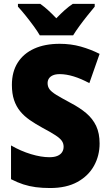

<svg xmlns="http://www.w3.org/2000/svg" viewBox="-20 -947 556 977"><path d="M486.8 -216.8Q486.8 -154.8 458.3 -103.3Q429.7 -51.8 373.8 -21Q317.9 9.8 234.9 9.8Q194.8 9.8 161.9 5.4Q128.9 1 98.6 -8.8Q68.4 -18.6 36.1 -35.2V-207Q85.9 -178.2 137.7 -162.6Q189.5 -147 231.4 -147Q256.3 -147 272.2 -153.8Q288.1 -160.6 295.9 -172.6Q303.7 -184.6 303.7 -200.2Q303.7 -217.3 294.4 -230.5Q285.2 -243.7 261.7 -259Q238.3 -274.4 195.8 -296.9Q160.2 -316.4 131.6 -336.2Q103 -356 82.8 -380.6Q62.5 -405.3 51.5 -438Q40.5 -470.7 40.5 -515.1Q40.5 -581.5 70.1 -628.2Q99.6 -674.8 154.1 -699.5Q208.5 -724.1 283.7 -724.1Q340.8 -724.1 391.1 -710Q441.4 -695.8 486.8 -672.9L434.6 -523.9Q393.1 -546.4 355 -558.1Q316.9 -569.8 284.2 -569.8Q262.7 -569.8 249 -563.7Q235.4 -557.6 228.8 -547.4Q222.2 -537.1 222.2 -523.9Q222.2 -506.3 231.9 -492.9Q241.7 -479.5 266.8 -464.1Q292 -448.7 338.4 -423.8Q386.2 -398.9 419.2 -370.8Q452.1 -342.8 469.5 -305.7Q486.8 -268.6 486.8 -216.8ZM182.6 -767.1Q170.9 -787.6 150.6 -815.2Q130.4 -842.8 108.9 -869.4Q87.4 -896 71.3 -913.1V-927.2H185.1Q205.6 -912.6 224.6 -895.3Q243.7 -877.9 266.6 -854Q289.6 -877.9 309.6 -895.8Q329.6 -913.6 350.1 -927.2H461.9V-913.1Q446.8 -895 425.8 -868.9Q404.8 -842.8 385 -815.7Q365.2 -788.6 352.1 -767.1Z"/></svg>

Font: Open Sans SemiCondensed ExtraBold
Style: Regular
Weight: 800
Width: 4
Designer: Monotype Design Team
Foundry: Monotype Imaging Inc.
Version: Version 3.000